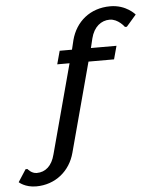

<svg xmlns="http://www.w3.org/2000/svg" viewBox="-204 -760 810 1010"><g transform="rotate(-5 201.0 -255.0)"><path d="M51 40C36 100 1 130 -45 130C-73 130 -92 105 -92 105H-102L-144 170C-144 170 -113 200 -54 200C48 200 126 135 151 40L277 -430H412L431 -500H296L308 -550C323 -610 362 -640 407 -640C452 -640 484 -595 484 -595H494L546 -655C546 -655 501 -710 416 -710C309 -710 233 -645 208 -550L196 -500H131L112 -430H177Z"/></g></svg>

Font: Scada
Style: Italic
Weight: 400
Designer: Jovanny Lemonad
Foundry: Jovanny Lemonad
Version: Version 3.005